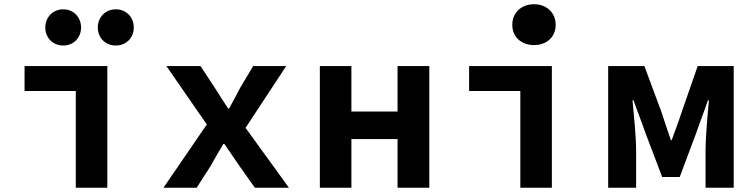

<svg xmlns="http://www.w3.org/2000/svg" viewBox="-20 -887 3540 907"><path d="M194 -757C194 -709 229 -672 279 -672C328 -672 363 -709 363 -757C363 -805 328 -843 279 -843C229 -843 194 -805 194 -757ZM442 -757C442 -709 477 -672 527 -672C577 -672 612 -709 612 -757C612 -805 577 -843 527 -843C477 -843 442 -805 442 -757ZM338 -457V0H487V-575H96V-457Z M957 -299 752 0H909L977 -106C995 -140 1016 -174 1035 -207H1040C1062 -174 1087 -138 1109 -106L1184 0H1345L1140 -283L1332 -575H1176L1115 -473C1099 -441 1079 -406 1062 -374H1058C1037 -406 1014 -441 995 -472L927 -575H766Z M1491 -575V0H1640V-230H1858V0H2008V-575H1858V-360H1640V-575Z M2400 -770C2400 -712 2443 -674 2503 -674C2562 -674 2605 -712 2605 -770C2605 -827 2562 -867 2503 -867C2443 -867 2400 -827 2400 -770ZM2438 -457V0H2587V-575H2196V-457Z M2853 -575V0H2985V-179C2985 -238 2974 -350 2968 -413H2973C2989 -365 3013 -307 3029 -259L3108 -51H3191L3269 -259C3285 -307 3308 -364 3324 -413H3329C3323 -350 3313 -238 3313 -179V0H3446V-575H3276L3200 -357C3185 -310 3168 -267 3153 -225H3149C3135 -267 3120 -310 3105 -357L3024 -575Z"/></svg>

Font: Kawkab Mono
Style: Bold
Weight: 700
Monospace: yes
Designer: Abdullah Arif
Foundry: Abdullah Arif
Version: Version 1.000;PS 000.500;hotconv 1.0.88;makeotf.lib2.5.64775